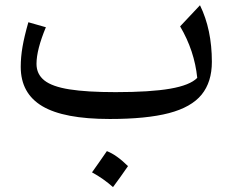

<svg xmlns="http://www.w3.org/2000/svg" viewBox="-20 -458 909 750"><path d="M750.5 -153.8Q739.7 -259.8 683.6 -355L761.2 -437.5Q807.6 -342.8 807.6 -216.3Q807.6 -137.7 767.6 -88.4Q727.5 -39.1 639.9 -16.1Q552.2 6.8 408.7 6.8Q229.5 6.8 145.3 -43.2Q61 -93.3 61 -196.8Q61 -234.9 67.9 -274.9Q74.7 -314.9 90.8 -371.1L159.2 -351.6Q122.6 -263.7 122.6 -208.5Q122.6 -168.5 153.1 -144Q183.6 -119.6 251.5 -108.9Q319.3 -98.1 431.6 -98.1Q567.9 -98.1 645 -111.6Q722.2 -125 750.5 -153.8ZM397.5 132.3Q435.5 147 480 190.9Q465.8 211.4 451.4 231.7Q437 252 421.4 272.9Q384.3 239.7 339.4 215.3Q354.5 193.8 368.7 173.8Q382.8 153.8 397.5 132.3Z"/></svg>

Font: Pinar-FD Medium
Style: Regular
Weight: 500
Designer: Amin Abedi
Version: Version 3.000